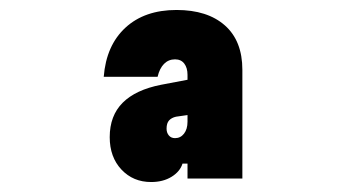

<svg xmlns="http://www.w3.org/2000/svg" viewBox="-20 -838 690 385"><path d="M283 -473Q247 -473 223.5 -498Q200 -523 200 -563Q200 -606 226 -632Q252 -658 303 -668L361 -679V-608L333 -604Q324 -602 319 -596.5Q314 -591 314 -580Q314 -572 318.5 -566.5Q323 -561 331 -561Q342 -561 349 -570Q356 -579 356 -594V-688Q356 -702 349.5 -710.5Q343 -719 331 -719Q318 -719 309 -710Q300 -701 296 -684H188Q193 -747 231.5 -782.5Q270 -818 334 -818Q396 -818 431 -787Q466 -756 466 -698V-480H356V-510H346Q341 -494 324 -483.5Q307 -473 283 -473Z"/></svg>

Font: Martian Mono SemiCondensed
Style: Bold
Weight: 700
Width: 4
Designer: Roman Shamin
Foundry: Evil Martians
Version: Version 1.000